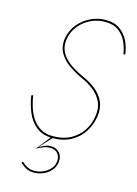

<svg xmlns="http://www.w3.org/2000/svg" viewBox="-136 -780 765 1073"><g transform="rotate(15 246.5 -244.0)"><path d="M55 -197Q60 -164 70.5 -130.5Q81 -97 99.5 -68.5Q118 -40 147.5 -22Q177 -4 220 -4Q279 -4 321 -26.5Q363 -49 389 -87.5Q415 -126 422 -175Q429 -223 412 -258Q395 -293 363 -318Q331 -343 294 -359Q255 -377 217.5 -402Q180 -427 158.5 -463.5Q137 -500 144 -550Q152 -596 180.5 -631.5Q209 -667 251 -687.5Q293 -708 339 -708Q391 -708 423 -684Q455 -660 472 -624Q489 -588 493 -550L483 -548Q478 -584 462.5 -618Q447 -652 417 -674.5Q387 -697 338 -697Q294 -697 255 -678Q216 -659 189 -625.5Q162 -592 155 -550Q149 -514 159.5 -486Q170 -458 192 -436.5Q214 -415 242.5 -398Q271 -381 300 -368Q340 -351 373 -324.5Q406 -298 423 -261.5Q440 -225 433 -175Q425 -125 398.5 -83.5Q372 -42 327 -17.5Q282 7 220 7Q161 6 125 -24Q89 -54 70.5 -100Q52 -146 45 -193ZM227 1 158 76Q176 66 192.5 59Q209 52 231 53Q258 54 276 74.5Q294 95 290 127Q287 155 268.5 176.5Q250 198 223.5 209Q197 220 170 220Q144 220 125.5 210.5Q107 201 89 183L96 177Q114 193 131 201.5Q148 210 170 210Q194 210 218 200Q242 190 259.5 171.5Q277 153 280 127Q282 108 276 94Q270 80 258 72Q246 64 230 63Q208 61 186 69.5Q164 78 146 88L215 1Z"/></g></svg>

Font: Jost Thin
Style: Italic
Weight: 200
Italic angle: -5°
Version: Version 3.710